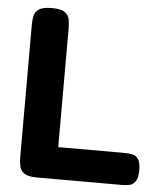

<svg xmlns="http://www.w3.org/2000/svg" viewBox="-51 -735 667 789"><g transform="rotate(5 282.5 -340.5)"><path d="M131 9Q95 9 79 -1.5Q63 -12 59 -30Q55 -48 55 -67V-614Q55 -634 58.5 -651Q62 -668 78 -679Q94 -690 131 -690Q169 -690 184.5 -679Q200 -668 203.5 -651Q207 -634 207 -614V-123H481Q498 -123 513 -120Q528 -117 537.5 -103Q547 -89 547 -57Q547 -26 537 -11.5Q527 3 512.5 6Q498 9 481 9Z"/></g></svg>

Font: Fredoka SemiBold
Style: Regular
Weight: 600
Designer: Ben Nathan
Foundry: Milena B. Brandão, Ben Nathan
Version: Version 2.001